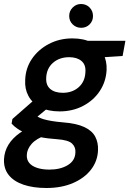

<svg xmlns="http://www.w3.org/2000/svg" viewBox="-50 -708 647 960"><path d="M182 232Q116 232 67.5 215.5Q19 199 -6.5 167Q-32 135 -30 88Q-28 49 -8 16Q12 -17 49.5 -43.5Q87 -70 139 -90L182 -33Q131 -15 108 11.5Q85 38 84 67Q83 91 96.5 107Q110 123 136 131.5Q162 140 197 140Q252 140 289 117.5Q326 95 327 54Q329 28 310.5 10Q292 -8 235 -12Q188 -15 151 -22.5Q114 -30 86.5 -40Q59 -50 39.5 -63Q20 -76 8 -90L12 -113L132 -218L215 -189L78 -76L119 -137Q130 -129 142 -122.5Q154 -116 169.5 -111.5Q185 -107 208.5 -103Q232 -99 267 -96Q332 -91 371 -73Q410 -55 426 -25Q442 5 440 44Q438 97 405.5 139.5Q373 182 315.5 207Q258 232 182 232ZM248 -151Q190 -151 150.5 -172Q111 -193 92 -228.5Q73 -264 76 -309Q78 -367 109.5 -413.5Q141 -460 194 -488Q247 -516 312 -516Q370 -516 409 -495Q448 -474 466.5 -438.5Q485 -403 483 -358Q480 -300 449 -253Q418 -206 365.5 -178.5Q313 -151 248 -151ZM264 -244Q312 -244 343.5 -272Q375 -300 377 -347Q380 -384 357.5 -403Q335 -422 296 -422Q247 -422 215 -394Q183 -366 181 -319Q179 -282 201.5 -263Q224 -244 264 -244ZM378 -416 370 -504H577L563 -428ZM356 -569Q331 -569 313.5 -586Q296 -603 296 -628Q296 -653 313.5 -670.5Q331 -688 355 -688Q381 -688 398 -670.5Q415 -653 415 -628Q415 -603 398 -586Q381 -569 356 -569Z"/></svg>

Font: DM Sans SemiBold
Style: Italic
Weight: 600
Italic angle: -10°
Designer: Colophon Foundry, Jonny Pinhorn
Foundry: Colophon Foundry
Version: Version 4.004;gftools[0.9.30]